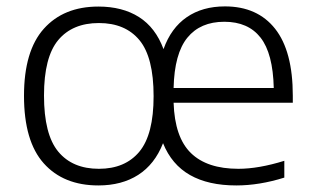

<svg xmlns="http://www.w3.org/2000/svg" viewBox="-20 -570 980 600"><path d="M895 -249H522.5Q526 -141 576.5 -91.8Q627 -42.5 725 -42.5Q788 -42.5 868.5 -67.5V-15Q790.5 9.5 718.5 9.5Q631 9.5 573.8 -23Q516.5 -55.5 489.5 -122.5Q463.5 -56.5 412 -23.5Q360.5 9.5 287.5 9.5Q178.5 9.5 116.8 -59.5Q55 -128.5 55 -270.5Q55 -411 117 -480.2Q179 -549.5 287.5 -549.5Q362.5 -549.5 414.2 -516.8Q466 -484 491 -416.5Q514.5 -482.5 563.5 -516.2Q612.5 -550 683 -550Q784.5 -550 839.8 -480Q895 -410 895 -271ZM522.5 -295H835.5Q833 -403 794.2 -452.5Q755.5 -502 681 -502Q606 -502 565.5 -452.2Q525 -402.5 522.5 -295ZM460 -269.5Q460 -391 415.8 -444.5Q371.5 -498 289 -498Q206.5 -498 162 -444.8Q117.5 -391.5 117.5 -271.5Q117.5 -150 162 -96.2Q206.5 -42.5 289 -42.5Q371 -42.5 415.5 -96Q460 -149.5 460 -269.5Z"/></svg>

Font: Encode Sans Semi Expanded Light
Style: Regular
Weight: 300
Width: 6
Designer: Multiple Designers
Foundry: Impallari Type
Version: Version 2.000